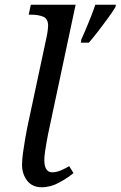

<svg xmlns="http://www.w3.org/2000/svg" viewBox="-20 -780 509 810"><path d="M323 -613Q333 -635 343.5 -660Q354 -685 364 -710.5Q374 -736 382 -760H469L467 -750Q454 -729 434.5 -702Q415 -675 394 -648Q373 -621 355 -600H321ZM156 10Q116 10 94.5 -18Q73 -46 73 -85Q73 -106 77 -135Q81 -164 86 -193.5Q91 -223 95 -242L177 -626Q180 -640 181.5 -653.5Q183 -667 183 -671Q183 -701 162.5 -709.5Q142 -718 113 -718H101L110 -760H299L183 -215Q181 -204 177 -183Q173 -162 170 -140Q167 -118 167 -104Q167 -79 175.5 -66Q184 -53 200 -53Q217 -53 235 -60.5Q253 -68 272 -79L290 -50Q268 -31 231 -10.5Q194 10 156 10Z"/></svg>

Font: Noto Serif
Style: Italic
Weight: 400
Italic angle: -12°
Designer: Monotype Design Team
Foundry: Monotype Imaging Inc.
Version: Version 2.013